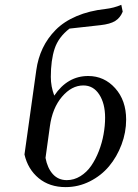

<svg xmlns="http://www.w3.org/2000/svg" viewBox="-20 -766 568 793"><path d="M81.1 -127.9 129.9 -476.1Q136.7 -525.4 156.5 -566.9Q176.3 -608.4 210 -642.6Q243.7 -676.8 296.1 -699.2Q348.6 -721.7 416 -729Q450.2 -732.9 481 -746.1L486.8 -717.8Q476.6 -692.4 455.8 -679.4Q435.1 -666.5 395 -662.1L267.1 -647.9Q221.2 -612.3 205.6 -564.7Q189.9 -517.1 189.9 -448.2Q189.9 -408.7 204.1 -371.1Q258.8 -452.1 344.2 -452.1Q410.6 -452.1 455.8 -401.6Q501 -351.1 501 -272Q501 -219.2 481.9 -168.7Q462.9 -118.2 430.4 -79.3Q397.9 -40.5 350.8 -16.8Q303.7 6.8 251 6.8Q184.6 6.8 139.9 -30Q95.2 -66.9 81.1 -127.9ZM168 -113.8Q175.8 -71.8 198.2 -46.9Q220.7 -22 255.9 -22Q285.6 -22 312 -38.3Q338.4 -54.7 356.7 -81.3Q375 -107.9 388.2 -141.8Q401.4 -175.8 407.7 -211.2Q414.1 -246.6 414.1 -279.8Q414.1 -338.4 389.9 -375.7Q365.7 -413.1 324.2 -413.1Q275.9 -413.1 236.1 -366.5Q196.3 -319.8 186 -244.1Z"/></svg>

Font: Dihjauti
Style: Bold Italic
Weight: 700
Italic angle: -9°
Designer: T. Christopher White
Version: Version 3.0.0